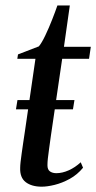

<svg xmlns="http://www.w3.org/2000/svg" viewBox="-20 -674 353 704"><path d="M38.5 -273 44 -307H253L247.5 -273ZM166.5 -175.5Q162.5 -146.5 159.8 -126.8Q157 -107 155.5 -93.2Q154 -79.5 154 -68Q154 -52 163.2 -45.5Q172.5 -39 186.5 -39Q208.5 -39 232 -49.5Q255.5 -60 276 -79L284.5 -59Q263.5 -33.5 235.8 -18.2Q208 -3 180.5 3.8Q153 10.5 133 10.5Q96 10.5 74.2 -6.2Q52.5 -23 54 -59Q54 -67 55.5 -80.5Q57 -94 59.5 -111.8Q62 -129.5 65 -150.2Q68 -171 71.5 -193.5L110 -458.5H43.5L46 -474.5L122.5 -504Q133 -516.5 146.2 -544.2Q159.5 -572 171.5 -602.8Q183.5 -633.5 190.5 -654H236L214.5 -502.5H313L306.5 -458.5H208Z"/></svg>

Font: Merriweather 144pt
Style: Italic
Weight: 400
Italic angle: -7.8°
Version: Version 2.101